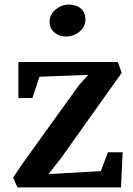

<svg xmlns="http://www.w3.org/2000/svg" viewBox="-20 -816 579 836"><path d="M37 0ZM510 -499 244 -125 191 -58 419 -71 450 -153H514L507 0H56L37 -43L79 -105L323 -444L364 -490L152 -482L121 -389H60V-546H493ZM352 -732Q352 -699 326 -678Q300 -657 267 -657Q238 -657 217 -674.5Q196 -692 196 -721Q196 -753 222 -774.5Q248 -796 279 -796Q313 -796 332.5 -778.5Q352 -761 352 -732Z"/></svg>

Font: Martel
Style: Bold
Weight: 700
Designer: Dan Reynolds
Foundry: Dan Reynolds
Version: Version 1.001; ttfautohint (v1.1) -l 5 -r 5 -G 72 -x 0 -D la